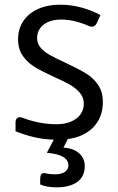

<svg xmlns="http://www.w3.org/2000/svg" viewBox="-20 -578 502 814"><path d="M267.6 11.7 249 47.9Q291.5 50.3 315.4 71.8Q339.4 93.3 339.4 126.5Q339.4 170.4 307.4 193.4Q275.4 216.3 219.2 216.3Q200.2 216.3 181.6 213.1Q163.1 210 150.4 204.1V179.7Q150.4 155.8 167.5 155.8L173.3 156.7Q191.4 161.1 214.8 161.1Q238.8 161.1 254.4 151.1Q270 141.1 270 123Q270 77.6 178.7 69.8L208 14.2Q163.6 12.7 124 3.4Q84.5 -5.9 45.9 -21.5V-58.6Q45.9 -69.3 50.8 -75.2Q55.7 -81.1 64 -81.1Q68.4 -81.1 75.7 -78.6Q147.9 -51.3 219.7 -51.3Q254.9 -51.3 281.2 -62.5Q307.6 -73.7 321.5 -93.5Q335.4 -113.3 335.4 -138.2Q335.4 -165 318.1 -185.1Q300.8 -205.1 275.9 -219.2Q251 -233.4 210 -251.5Q158.7 -274.9 127.9 -293.5Q97.2 -312 76.9 -340.8Q56.6 -369.6 56.6 -411.1Q56.6 -455.6 78.9 -488.8Q101.1 -522 141.4 -540Q181.6 -558.1 234.4 -558.1Q281.7 -558.1 325.9 -545.9Q370.1 -533.7 405.8 -514.2L390.6 -480.5Q383.3 -464.8 369.6 -464.8Q363.8 -464.8 356.4 -467.8Q329.6 -480 299.3 -487.5Q269 -495.1 238.3 -495.1Q207.5 -495.1 184.6 -485.1Q161.6 -475.1 149.4 -457.3Q137.2 -439.5 137.2 -416.5Q137.2 -393.1 152.6 -375.5Q168 -357.9 190.9 -345Q213.9 -332 257.3 -312Q313 -286.1 344.7 -266.6Q376.5 -247.1 396.2 -217.8Q416 -188.5 416 -145.5Q416 -81.1 376.7 -39.6Q337.4 2 267.6 11.7Z"/></svg>

Font: Lycee Sans
Style: Regular
Weight: 400
Designer: Justin Alvin
Foundry: Alkove Design
Version: Version 1.030